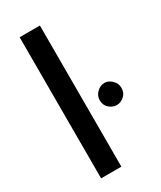

<svg xmlns="http://www.w3.org/2000/svg" viewBox="-197 -850 772 919"><g transform="rotate(-30 189.0 -390.0)"><path d="M77 -780H189V0H77ZM258 -327Q258 -352 277 -370Q296 -388 319 -388Q340 -388 359 -370Q378 -352 378 -327Q378 -299 359 -282.5Q340 -266 319 -266Q296 -266 277 -282.5Q258 -299 258 -327Z"/></g></svg>

Font: Josefin Sans Thin SemiBold
Style: Regular
Weight: 600
Version: Version 2.000